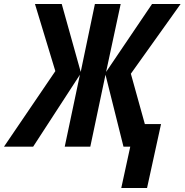

<svg xmlns="http://www.w3.org/2000/svg" viewBox="-85 -734 924 961"><path d="M522 207 567 0H533L443 -360L367 0H239L315 -360L81 0H-65L192 -378L90 -714H224L319 -374L390 -714H519L446 -374L676 -714H819L570 -365L640 -113H721L651 207Z"/></svg>

Font: Noto Sans Condensed
Style: Bold Italic
Weight: 700
Width: 3
Italic angle: -12°
Designer: Monotype Design Team
Foundry: Monotype Imaging Inc.
Version: Version 2.013; ttfautohint (v1.8.4.7-5d5b)